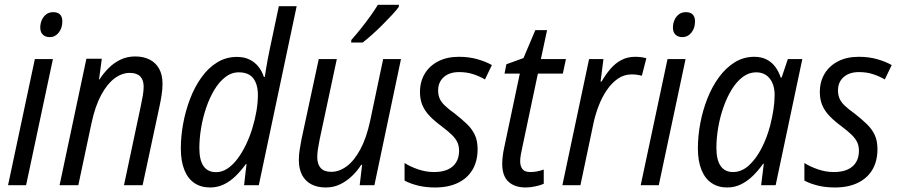

<svg xmlns="http://www.w3.org/2000/svg" viewBox="-20 -786 3809 815"><path d="M14.2 0 127.9 -535.2H204.6L90.8 0ZM191.4 -628.4Q172.9 -628.4 161.9 -638.9Q150.9 -649.4 150.9 -668.9Q150.9 -685.5 157.2 -700.4Q163.6 -715.3 175.8 -724.9Q188 -734.4 206.1 -734.4Q225.1 -734.4 234.9 -724.4Q244.6 -714.4 244.6 -695.3Q244.6 -666.5 229.2 -647.5Q213.9 -628.4 191.4 -628.4Z M232.9 0 346.7 -536.6H412.1L400.4 -448.7H402.3Q418.9 -474.6 440.9 -496.8Q462.9 -519 491.2 -532.7Q519.5 -546.4 554.2 -546.4Q588.9 -546.4 615 -533.2Q641.1 -520 655.5 -494.1Q669.9 -468.3 669.9 -429.7Q669.9 -408.2 666 -382.8Q662.1 -357.4 657.2 -335L585.4 0H506.3L577.6 -335.9Q582.5 -359.4 586.2 -380.1Q589.8 -400.9 589.8 -418Q589.8 -446.8 575 -461.7Q560.1 -476.6 530.8 -476.6Q497.6 -476.6 466.3 -453.4Q435.1 -430.2 409.4 -382.8Q383.8 -335.4 368.2 -262.2L312.5 0Z M871.6 9.8Q833 9.8 805.2 -9Q777.3 -27.8 762.5 -64.9Q747.6 -102.1 747.6 -156.2Q747.6 -207.5 757.6 -261.7Q767.6 -315.9 786.9 -366.5Q806.2 -417 835 -457.3Q863.8 -497.6 901.6 -521Q939.5 -544.4 985.8 -544.4Q1016.6 -544.4 1039.3 -533.2Q1062 -522 1077.1 -502.9Q1092.3 -483.9 1100.1 -459.5H1104Q1106.9 -479.5 1110.1 -498.5Q1113.3 -517.6 1116.9 -536.6Q1120.6 -555.7 1124.5 -574.7L1163.6 -759.8H1239.3L1078.6 0H1016.1L1026.4 -89.8H1023.9Q1002.9 -61 980 -38.6Q957 -16.1 930.2 -3.2Q903.3 9.8 871.6 9.8ZM897 -55.2Q922.4 -55.2 945.3 -70.3Q968.3 -85.4 988 -111.8Q1007.8 -138.2 1023.9 -171.6Q1040 -205.1 1051.3 -241.9Q1062.5 -278.8 1068.6 -314.9Q1074.7 -351.1 1074.7 -382.8Q1074.7 -427.7 1055.2 -453.4Q1035.6 -479 993.7 -479Q962.4 -479 936.3 -458.7Q910.2 -438.5 889.6 -404.3Q869.1 -370.1 855 -328.1Q840.8 -286.1 833.5 -241.7Q826.2 -197.3 826.2 -157.2Q826.2 -106.4 844 -80.8Q861.8 -55.2 897 -55.2Z M1362.8 9.8Q1327.1 9.8 1301.5 -3.7Q1275.9 -17.1 1262.2 -43.2Q1248.5 -69.3 1248.5 -107.4Q1248.5 -127.4 1252 -150.1Q1255.4 -172.9 1259.8 -194.8L1333 -535.2H1409.7L1336.9 -194.3Q1332.5 -172.9 1329.6 -153.8Q1326.7 -134.8 1326.7 -118.7Q1326.7 -89.4 1341.1 -73Q1355.5 -56.6 1386.2 -56.6Q1419.9 -56.6 1451.7 -80.1Q1483.4 -103.5 1509.5 -151.9Q1535.6 -200.2 1551.3 -273.4L1606.4 -535.2H1682.1L1569.3 0H1506.8L1517.1 -86.4H1513.2Q1497.1 -61 1474.6 -39.3Q1452.1 -17.6 1424.3 -3.9Q1396.5 9.8 1362.8 9.8ZM1470.7 -605.5 1471.2 -616.2Q1491.7 -639.2 1512.5 -665.3Q1533.2 -691.4 1552 -717.5Q1570.8 -743.7 1584 -765.6H1673.3L1672.9 -756.8Q1662.6 -742.7 1643.8 -722.4Q1625 -702.1 1602.8 -679.9Q1580.6 -657.7 1558.6 -638.2Q1536.6 -618.7 1519.5 -605.5Z M1827.1 9.8Q1785.2 9.8 1752.2 1.2Q1719.2 -7.3 1697.3 -19.5V-94.2Q1719.2 -79.6 1753.4 -67.6Q1787.6 -55.7 1822.3 -55.7Q1856.9 -55.7 1880.6 -66.4Q1904.3 -77.1 1916.5 -97.4Q1928.7 -117.7 1928.7 -145.5Q1928.7 -166 1921.6 -181.6Q1914.6 -197.3 1898.2 -213.4Q1881.8 -229.5 1854 -250.5Q1824.7 -272 1804.2 -293.2Q1783.7 -314.5 1773.2 -339.1Q1762.7 -363.8 1762.7 -395Q1762.7 -439 1782.7 -472.7Q1802.7 -506.3 1839.8 -525.6Q1877 -544.9 1927.7 -544.9Q1970.7 -544.9 2006.6 -534.7Q2042.5 -524.4 2067.9 -509.8L2038.6 -448.7Q2016.6 -461.9 1989.3 -470.9Q1961.9 -480 1928.7 -480Q1887.7 -480 1863.8 -458.7Q1839.8 -437.5 1839.8 -402.3Q1839.8 -383.8 1845.9 -368.7Q1852.1 -353.5 1867.7 -338.4Q1883.3 -323.2 1910.6 -303.7Q1940.4 -280.3 1962.2 -259.3Q1983.9 -238.3 1995.6 -213.4Q2007.3 -188.5 2007.3 -152.8Q2007.3 -102.1 1985.8 -65.7Q1964.4 -29.3 1923.8 -9.8Q1883.3 9.8 1827.1 9.8Z M2211.9 9.8Q2165 9.8 2138.4 -14.6Q2111.8 -39.1 2111.8 -90.8Q2111.8 -105.5 2114 -123.5Q2116.2 -141.6 2120.6 -161.6L2186.5 -473.6H2121.6L2129.4 -513.2L2202.1 -539.6L2252.4 -658.2H2302.2L2275.9 -535.2H2382.3L2369.1 -473.6H2263.2L2196.8 -159.2Q2193.4 -144 2190.7 -128.9Q2188 -113.8 2188 -101.6Q2188 -80.6 2197.8 -68.1Q2207.5 -55.7 2231 -55.7Q2245.1 -55.7 2259.3 -58.3Q2273.4 -61 2288.1 -66.4V-5.9Q2274.4 0.5 2252.4 5.1Q2230.5 9.8 2211.9 9.8Z M2367.2 0 2480.5 -535.2H2541.5L2529.3 -439.5H2533.2Q2550.8 -469.7 2571.3 -493.7Q2591.8 -517.6 2617.7 -531.2Q2643.6 -544.9 2676.3 -544.9Q2688.5 -544.9 2700.4 -543.5Q2712.4 -542 2723.6 -538.6L2704.6 -464.4Q2693.8 -467.3 2683.3 -468.8Q2672.9 -470.2 2661.1 -470.2Q2629.4 -470.2 2603 -452.1Q2576.7 -434.1 2556.2 -404.1Q2535.6 -374 2521.5 -337.4Q2507.3 -300.8 2499.5 -264.2L2443.8 0Z M2699.7 0 2813.5 -535.2H2890.1L2776.4 0ZM2877 -628.4Q2858.4 -628.4 2847.4 -638.9Q2836.4 -649.4 2836.4 -668.9Q2836.4 -685.5 2842.8 -700.4Q2849.1 -715.3 2861.3 -724.9Q2873.5 -734.4 2891.6 -734.4Q2910.6 -734.4 2920.4 -724.4Q2930.2 -714.4 2930.2 -695.3Q2930.2 -666.5 2914.8 -647.5Q2899.4 -628.4 2877 -628.4Z M3066.9 9.8Q3028.3 9.8 3000.2 -9.3Q2972.2 -28.3 2957.3 -65.7Q2942.4 -103 2942.4 -156.2Q2942.4 -208.5 2952.6 -262.9Q2962.9 -317.4 2982.7 -367.7Q3002.4 -418 3031.7 -458Q3061 -498 3098.6 -521.5Q3136.2 -544.9 3182.1 -544.9Q3211.4 -544.9 3233.6 -533.7Q3255.9 -522.5 3270.8 -502.4Q3285.6 -482.4 3293.9 -457H3297.9L3324.2 -535.2H3385.7L3272.5 0H3210.9L3222.2 -90.8H3219.2Q3199.2 -62.5 3175.8 -39.6Q3152.3 -16.6 3125.2 -3.4Q3098.1 9.8 3066.9 9.8ZM3091.3 -55.7Q3127.4 -55.7 3158 -83Q3188.5 -110.4 3211.9 -155.3Q3235.4 -200.2 3249 -252.4Q3258.8 -291 3263.4 -322.8Q3268.1 -354.5 3268.1 -382.3Q3268.1 -426.8 3247.1 -452.9Q3226.1 -479 3189.5 -479Q3159.2 -479 3133.1 -459.5Q3106.9 -439.9 3086.4 -406.7Q3065.9 -373.5 3051.3 -332Q3036.6 -290.5 3028.8 -245.6Q3021 -200.7 3021 -158.2Q3021 -106.9 3039.1 -81.3Q3057.1 -55.7 3091.3 -55.7Z M3524.4 9.8Q3482.4 9.8 3449.5 1.2Q3416.5 -7.3 3394.5 -19.5V-94.2Q3416.5 -79.6 3450.7 -67.6Q3484.9 -55.7 3519.5 -55.7Q3554.2 -55.7 3577.9 -66.4Q3601.6 -77.1 3613.8 -97.4Q3626 -117.7 3626 -145.5Q3626 -166 3618.9 -181.6Q3611.8 -197.3 3595.5 -213.4Q3579.1 -229.5 3551.3 -250.5Q3522 -272 3501.5 -293.2Q3481 -314.5 3470.5 -339.1Q3460 -363.8 3460 -395Q3460 -439 3480 -472.7Q3500 -506.3 3537.1 -525.6Q3574.2 -544.9 3625 -544.9Q3668 -544.9 3703.9 -534.7Q3739.7 -524.4 3765.1 -509.8L3735.8 -448.7Q3713.9 -461.9 3686.5 -470.9Q3659.2 -480 3626 -480Q3585 -480 3561 -458.7Q3537.1 -437.5 3537.1 -402.3Q3537.1 -383.8 3543.2 -368.7Q3549.3 -353.5 3564.9 -338.4Q3580.6 -323.2 3607.9 -303.7Q3637.7 -280.3 3659.4 -259.3Q3681.2 -238.3 3692.9 -213.4Q3704.6 -188.5 3704.6 -152.8Q3704.6 -102.1 3683.1 -65.7Q3661.6 -29.3 3621.1 -9.8Q3580.6 9.8 3524.4 9.8Z"/></svg>

Font: Open Sans SemiCondensed
Style: Italic
Weight: 400
Width: 4
Italic angle: -12°
Designer: Monotype Design Team
Foundry: Monotype Imaging Inc.
Version: Version 3.000